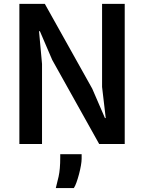

<svg xmlns="http://www.w3.org/2000/svg" viewBox="-20 -747 747 996"><path d="M80.5 0V-727H212.5L458.5 -287L524.5 -134.5H528.5L509.5 -296V-727H627V0H494.5L251 -436L187 -585H182.5L198 -415.5V0ZM269.5 228.5Q275.5 207 284 169Q292.5 131 292.5 69.5V53H403.5V77Q403.5 90 399.8 111.8Q396 133.5 389.8 157Q383.5 180.5 376.5 200Q369.5 219.5 363 228.5Z"/></svg>

Font: Spline Sans Medium
Style: Regular
Weight: 500
Designer: Eben Sorkin, Mirko Velimirovic
Foundry: Sorkin Type
Version: Version 1.000; ttfautohint (v1.8.3)